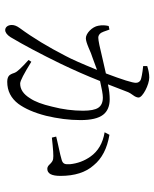

<svg xmlns="http://www.w3.org/2000/svg" viewBox="54 -634 608 757"><g transform="rotate(90 358.5 -255.0)"><path d="M98 29C107 29 117 22 126 8C157 -44 192 -110 231 -190C255 -240 278 -292 299 -345C330 -352 351 -356 364 -356C383 -356 397 -350 405 -337C412 -326 416 -306 416 -278C416 -239 411 -198 400 -156C391 -117 380 -88 367 -69C351 -43 332 -30 309 -30C298 -30 270 -45 223 -74L216 -63C246 -36 263 -18 266 -9L267 -7C270 3 274 10 277 13C282 18 290 21 302 21C338 21 367 6 389 -23C408 -49 424 -85 436 -132C447 -178 453 -223 453 -268C453 -309 446 -339 432 -357C419 -374 398 -383 371 -383C354 -383 334 -381 312 -376C320 -397 338 -443 343 -456C345 -461 349 -467 354 -474C361 -483 364 -491 364 -497C364 -513 313 -539 285 -539C271 -539 256 -536 240 -531V-515C269 -512 288 -508 295 -505C302 -501 306 -495 306 -486C306 -473 294 -434 269 -368C257 -365 238 -361 212 -355C167 -344 139 -338 128 -338C120 -338 114 -342 109 -349C106 -354 103 -362 99 -374C98 -377 97 -380 96 -382L82 -379C79 -366 78 -353 81 -338C85 -314 111 -289 130 -289C139 -289 151 -293 168 -300C177 -304 184 -307 189 -309C192 -310 198 -312 206 -315C227 -323 243 -329 255 -333C231 -274 213 -233 200 -209C165 -141 129 -81 90 -28C82 -17 78 -7 78 3C78 19 87 29 98 29ZM645 -137C664 -137 673 -154 673 -189C673 -245 659 -289 631 -320C605 -352 565 -373 511 -382L501 -363C544 -356 576 -337 597 -307C614 -283 624 -256 627 -226C628 -207 626 -199 611 -194C602 -191 581 -186 548 -179C533 -176 523 -173 518 -172L522 -155C567 -160 595 -162 606 -160C613 -159 619 -155 626 -148C632 -141 638 -137 645 -137Z"/></g></svg>

Font: AllPunType ExtraLight
Style: Regular
Weight: 280
Version: 1.0